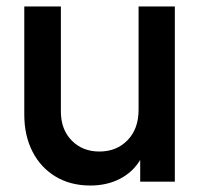

<svg xmlns="http://www.w3.org/2000/svg" viewBox="-20 -561 626 593"><path d="M259 12Q310 12 350 -8.5Q390 -29 413 -67V0H520V-541H408V-222Q408 -163 374 -128Q340 -93 287 -93Q235 -93 201.5 -127Q168 -161 168 -217V-541H55V-207Q55 -142 80.5 -92.5Q106 -43 152 -15.5Q198 12 259 12Z"/></svg>

Font: Custom Plus Jakarta Sans SemiBold
Style: Regular
Weight: 600
Designer: Gumpita Rahayu & FullSphere
Foundry: Tokotype & FullSphere
Version: Version 1.001;hotconv 1.0.117;makeotfexe 2.5.65602